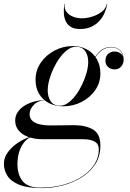

<svg xmlns="http://www.w3.org/2000/svg" viewBox="-65 -706 670 986"><path d="M150 260Q76 260 33.2 242.5Q-9.5 225 -27.2 196.5Q-45 168 -45 135.5Q-45 105 -27 79Q-9 53 18 33.5Q45 14 72.5 3Q100 -8 119 -8H122.5Q94 -8 72 11.2Q50 30.5 37.2 63.2Q24.5 96 24.5 137Q24.5 191.5 51.5 224.5Q78.5 257.5 141 257.5Q210 257.5 265.8 241.2Q321.5 225 361 197.5Q400.5 170 421.5 135Q442.5 100 442.5 62.5Q442.5 33 421 21Q399.5 9 362.5 9Q353 9 331.5 9Q310 9 283 9Q256 9 229.5 9Q203 9 183 9Q163 9 156.5 9Q111.5 9 79.5 -3Q47.5 -15 30.2 -36.5Q13 -58 13 -86.5Q13 -110.5 25.8 -130Q38.5 -149.5 61.5 -163.8Q84.5 -178 116 -185.8Q147.5 -193.5 185 -193.5V-193Q134 -193 110.5 -169.5Q87 -146 87 -120.5Q87 -97 102.8 -84.2Q118.5 -71.5 141.8 -66.8Q165 -62 187 -62Q204.5 -62 229.8 -62.2Q255 -62.5 279.5 -62.8Q304 -63 318 -63Q374.5 -63 412.5 -41Q450.5 -19 450.5 42Q450.5 96.5 423.8 137.5Q397 178.5 352.8 205.8Q308.5 233 255.5 246.5Q202.5 260 150 260ZM259 -160Q218.5 -160 186.5 -176.5Q154.5 -193 136 -223.5Q117.5 -254 117.5 -296.5Q117.5 -344.5 144.2 -383.8Q171 -423 214.8 -446.2Q258.5 -469.5 309 -469.5Q349.5 -469.5 381.5 -452Q413.5 -434.5 432 -402.8Q450.5 -371 450.5 -328.5Q450.5 -281 423.8 -242.8Q397 -204.5 353.5 -182.2Q310 -160 259 -160ZM244 -163Q264.5 -163 285.2 -178Q306 -193 324.5 -218Q343 -243 357.2 -273Q371.5 -303 379.8 -333.2Q388 -363.5 388 -388.5Q388 -421.5 372.5 -443.8Q357 -466 324 -466Q303.5 -466 282.8 -451Q262 -436 243.5 -411.2Q225 -386.5 210.8 -356.8Q196.5 -327 188.2 -296.8Q180 -266.5 180 -241.5Q180 -208.5 195.5 -185.8Q211 -163 244 -163ZM506.5 -465Q532 -465 551 -448.5Q570 -432 570 -399.5Q570 -379 557.2 -364.2Q544.5 -349.5 524 -349.5Q505.5 -349.5 491 -361.2Q476.5 -373 476.5 -394Q476.5 -417.5 490.5 -429.5Q504.5 -441.5 522.5 -441.5Q537.5 -441.5 550 -434.5Q562.5 -427.5 567 -413.5Q563 -438 546 -450.5Q529 -463 506.5 -463Q483 -463 464 -451.5Q445 -440 427.5 -415.8Q410 -391.5 391 -353.5L389.5 -354.5Q416 -410 442.5 -437.5Q469 -465 506.5 -465ZM345.5 -557Q315.5 -557 297.8 -568.5Q280 -580 271.8 -598.8Q263.5 -617.5 262.8 -640.2Q262 -663 265.5 -686H267.5Q264 -661.5 276.5 -645Q289 -628.5 310.5 -620.2Q332 -612 355.5 -612Q379 -612 407 -620.2Q435 -628.5 456.8 -645Q478.5 -661.5 483.5 -686H485.5Q482 -663 472.2 -640.2Q462.5 -617.5 445.5 -598.8Q428.5 -580 404 -568.5Q379.5 -557 345.5 -557Z"/></svg>

Font: Bodoni Moda 96pt
Style: Italic
Weight: 400
Italic angle: -13°
Version: Version 2.004